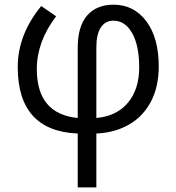

<svg xmlns="http://www.w3.org/2000/svg" viewBox="-20 -565 758 825"><path d="M467.8 -476.1Q432.1 -476.1 413.1 -446.8Q394 -417.5 394 -361.8V-58.1Q481.4 -65.9 529.8 -123.8Q578.1 -181.6 578.1 -275.4Q578.1 -369.1 547.9 -422.6Q517.6 -476.1 467.8 -476.1ZM314 8.8Q56.2 -2 56.2 -277.3Q56.2 -416 157.2 -539.1L221.2 -495.1Q138.2 -386.2 138.2 -268.1Q138.2 -75.2 314 -58.1V-360.8Q314 -452.1 354.5 -498.5Q395 -544.9 467.8 -544.9Q555.7 -544.9 608.9 -473.4Q662.1 -401.9 662.1 -279.8Q662.1 -192.9 628.9 -129.2Q595.7 -65.4 535.2 -30.3Q474.6 4.9 394 8.8V240.2H314Z"/></svg>

Font: OpenSans-Regular
Style: Regular
Weight: 400
Foundry: Ascender Corporation
Version: Version 1.10